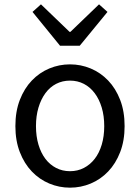

<svg xmlns="http://www.w3.org/2000/svg" viewBox="-20 -853 646 886"><path d="M303 13Q253 13 207.5 -6Q162 -25 127 -61.5Q92 -98 71.5 -151Q51 -204 51 -271Q51 -339 71.5 -392Q92 -445 127 -481.5Q162 -518 207.5 -537Q253 -556 303 -556Q353 -556 398.5 -537Q444 -518 479 -481.5Q514 -445 534.5 -392Q555 -339 555 -271Q555 -204 534.5 -151Q514 -98 479 -61.5Q444 -25 398.5 -6Q353 13 303 13ZM303 -63Q338 -63 367 -78Q396 -93 417 -120Q438 -147 449.5 -185.5Q461 -224 461 -271Q461 -318 449.5 -356.5Q438 -395 417 -423Q396 -451 367 -466Q338 -481 303 -481Q268 -481 239 -466Q210 -451 189.5 -423Q169 -395 157.5 -356.5Q146 -318 146 -271Q146 -224 157.5 -185.5Q169 -147 189.5 -120Q210 -93 239 -78Q268 -63 303 -63ZM130 -798 169 -833 301 -706H305L437 -833L476 -798L348 -642H257Z"/></svg>

Font: Kinto Sans
Style: Regular
Weight: 400
Designer: Authors: Ryoko NISHIZUKA  (kana & ideographs); Paul D. Hunt (Latin, Greek & Cyrillic); Wenlong ZHANG  (bopomofo); Sandol
Foundry: Adobe Systems Incorporated, ookami Inc.
Version: Version 0.001